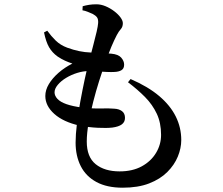

<svg xmlns="http://www.w3.org/2000/svg" viewBox="-20 -817 1040 894"><path d="M551 57Q478 57 429 30.5Q380 4 356 -43.5Q332 -91 332 -153Q332 -190 338 -240Q344 -290 354 -344.5Q364 -399 374.5 -448Q385 -497 394 -529Q405 -572 414.5 -607.5Q424 -643 430 -669.5Q436 -696 437 -710Q438 -728 431.5 -736.5Q425 -745 412 -752Q401 -757 388.5 -762Q376 -767 364 -769L365 -788Q379 -792 394.5 -794.5Q410 -797 429 -797Q450 -797 471.5 -788Q493 -779 511.5 -765Q530 -751 541 -736Q552 -721 552 -709Q552 -692 542.5 -681.5Q533 -671 524 -654Q512 -631 499 -600.5Q486 -570 468 -518Q456 -485 441.5 -439.5Q427 -394 414 -343Q401 -292 392.5 -244Q384 -196 384 -158Q384 -86 425.5 -52.5Q467 -19 537 -19Q597 -19 640 -42.5Q683 -66 706.5 -105Q730 -144 730 -189Q730 -245 710 -287.5Q690 -330 655.5 -365Q621 -400 576 -434L588 -449Q669 -414 721 -370Q773 -326 798.5 -274.5Q824 -223 824 -165Q824 -127 808 -88Q792 -49 759 -16Q726 17 674.5 37Q623 57 551 57ZM503 -223Q477 -220 435.5 -222Q394 -224 351 -232Q275 -249 233 -286.5Q191 -324 191 -370Q191 -398 207.5 -425.5Q224 -453 252.5 -478Q281 -503 317 -521Q299 -527 282.5 -534.5Q266 -542 248 -554Q223 -572 208.5 -597Q194 -622 185 -666L200 -674Q218 -649 239.5 -628Q261 -607 293 -595Q350 -574 402.5 -572.5Q455 -571 499 -567Q531 -564 544.5 -548.5Q558 -533 558 -516Q558 -498 546 -490.5Q534 -483 514 -482Q499 -481 477 -482Q455 -483 432.5 -484.5Q410 -486 392 -486Q367 -486 339.5 -477.5Q312 -469 288 -454.5Q264 -440 249 -422Q234 -404 234 -387Q234 -371 247.5 -356.5Q261 -342 289.5 -332Q318 -322 363 -316Q411 -311 450 -312Q489 -313 511 -311Q534 -310 548 -299.5Q562 -289 562 -268Q562 -249 547.5 -238Q533 -227 503 -223Z"/></svg>

Font: Noto Serif JP ExtraLight SemiBold
Style: Regular
Weight: 600
Version: Version 2.003-H1;hotconv 1.1.1;makeotfexe 2.6.0